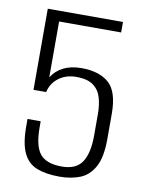

<svg xmlns="http://www.w3.org/2000/svg" viewBox="-72 -644 537 704"><g transform="rotate(10 196.5 -291.5)"><path d="M198 8Q148 8 114 -5Q80 -18 63 -53Q46 -88 46 -152V-180H95V-157Q95 -88 118.5 -59Q142 -30 200 -30Q253 -30 275 -63.5Q297 -97 297 -162V-243Q297 -276 289 -303.5Q281 -331 259 -347Q237 -363 196 -363Q158 -363 131 -343Q104 -323 96 -289H49V-591H329V-552H98V-344Q114 -370 142 -384Q170 -398 209 -398Q275 -398 311 -366.5Q347 -335 347 -252V-159Q347 -90 327 -54Q307 -18 273.5 -5Q240 8 198 8Z"/></g></svg>

Font: Alumni Sans Thin Light
Style: Regular
Weight: 300
Version: Version 1.018